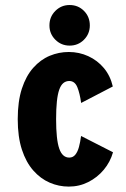

<svg xmlns="http://www.w3.org/2000/svg" viewBox="-20 -714 490 746"><path d="M419.1 -122.4Q408.4 -84.6 383.3 -54.5Q358.2 -24.4 323.1 -6.7Q288.1 11 247.3 11Q208.6 11 173.1 -4.3Q137.6 -19.6 109.4 -51.5Q81.2 -83.4 65 -132.9Q48.9 -182.5 48.9 -251Q48.9 -320.1 65 -369.6Q81.2 -419.2 109.4 -450.8Q137.6 -482.4 173.1 -497.2Q208.6 -512 247.3 -512Q287.6 -512 323.1 -495.7Q358.6 -479.4 383.7 -449.5Q408.7 -419.5 418.3 -378L295.3 -314Q290.1 -351.5 280.4 -375.4Q270.6 -399.3 249 -399.3Q235.9 -399.3 226.1 -391.2Q216.3 -383.1 210.1 -365.4Q203.9 -347.7 201 -319.5Q198 -291.2 198 -251Q198 -211.3 201 -183.1Q203.9 -154.9 210.1 -136.9Q216.3 -118.9 226.1 -110.3Q235.9 -101.7 249 -101.7Q263.5 -101.7 272.5 -112.8Q281.6 -123.9 286.8 -143Q291.9 -162.1 295 -185.7ZM250.6 -536.8Q217.9 -536.8 195 -559.7Q172.1 -582.6 172.1 -615.2Q172.1 -648.7 195 -671.6Q217.9 -694.5 250.4 -694.5Q283.7 -694.5 306.4 -671.6Q329 -648.7 329 -615.2Q329 -582.6 306.3 -559.7Q283.7 -536.8 250.6 -536.8Z"/></svg>

Font: League Mono Thin Condensed
Style: Regular
Weight: 100
Width: 1
Designer: Tyler Finck
Foundry: The League of Moveable Type / Tyler Finck
Version: Version 2.300;RELEASE